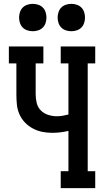

<svg xmlns="http://www.w3.org/2000/svg" viewBox="-20 -976 540 996"><path d="M295 0V-88H335V-297Q314 -292 293 -289.5Q272 -287 251 -287Q225 -287 199.5 -292Q174 -297 150.5 -309.5Q127 -322 109 -341Q91 -360 80.5 -384Q70 -408 67.5 -434.5Q65 -461 65 -487V-647H26V-735H205V-647H165V-487Q165 -464 170.5 -441.5Q176 -419 192 -403Q208 -387 230 -380Q252 -373 275 -373Q290 -373 305 -375.5Q320 -378 335 -382V-647H295V-735H474V-647H435V-88H474V0ZM350 -814Q336 -814 322 -818.5Q308 -823 298 -833Q288 -843 283.5 -857Q279 -871 279 -885Q279 -899 283.5 -913Q288 -927 298 -937Q308 -947 322 -951.5Q336 -956 350 -956Q364 -956 378 -951.5Q392 -947 402 -937Q412 -927 416.5 -913Q421 -899 421 -885Q421 -871 416.5 -857Q412 -843 402 -833Q392 -823 378 -818.5Q364 -814 350 -814ZM150 -814Q136 -814 122 -818.5Q108 -823 98 -833Q88 -843 83.5 -857Q79 -871 79 -885Q79 -899 83.5 -913Q88 -927 98 -937Q108 -947 122 -951.5Q136 -956 150 -956Q164 -956 178 -951.5Q192 -947 202 -937Q212 -927 216.5 -913Q221 -899 221 -885Q221 -871 216.5 -857Q212 -843 202 -833Q192 -823 178 -818.5Q164 -814 150 -814Z"/></svg>

Font: Iosevka Slab Semibold
Style: Regular
Weight: 600
Monospace: yes
Designer: Belleve Invis
Foundry: Belleve Invis
Version: Version 11.1.1; ttfautohint (v1.8.3)